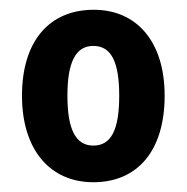

<svg xmlns="http://www.w3.org/2000/svg" viewBox="-20 -742 382 393"><path d="M317 -546C317 -659 258 -722 172 -722C81 -722 25 -658 25 -546C25 -436 82 -369 171 -369C262 -369 317 -434 317 -546ZM118 -546C118 -615 135 -648 171 -648C208 -648 224 -615 224 -546C224 -477 208 -444 171 -444C135 -444 118 -477 118 -546Z"/></svg>

Font: Noto Sans Display SemiCondensed
Style: Bold
Weight: 700
Width: 4
Designer: Monotype Design Team
Foundry: Monotype Imaging Inc.
Version: Version 1.900